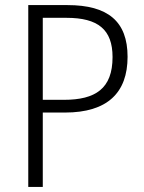

<svg xmlns="http://www.w3.org/2000/svg" viewBox="-20 -734 567 754"><path d="M245 -714H91V0H148V-292H235C402 -292 481 -370 481 -511C481 -650 404 -714 245 -714ZM241 -664C365 -664 422 -618 422 -510C422 -386 355 -342 231 -342H148V-664Z"/></svg>

Font: Noto Sans Gujarati SemiCondensed Light
Style: Regular
Weight: 300
Width: 4
Designer: Jelle Bosma - Monotype Design Team, Universal Thirst
Foundry: Monotype Imaging Inc.
Version: Version 2.106